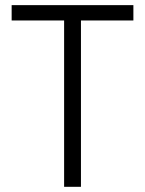

<svg xmlns="http://www.w3.org/2000/svg" viewBox="-20 -720 558 740"><path d="M227.1 -641.1H24.9V-700.2H494.1V-641.1H292V0H227.1Z"/></svg>

Font: Selawik Semilight
Style: Regular
Weight: 300
Designer: Aaron Bell
Foundry: Microsoft Corporation
Version: Version 1.01